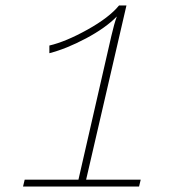

<svg xmlns="http://www.w3.org/2000/svg" viewBox="-20 -680 640 700"><path d="M64 0 70 -25H266L386 -549Q396 -593 406 -620Q365 -578 293.5 -540Q222 -502 160 -486V-514Q220 -528 299 -572Q378 -616 414 -660H441L294 -25H493L487 0Z"/></svg>

Font: Elaine Sans ExtraLight
Style: Italic
Weight: 275
Italic angle: -13°
Designer: Wei Huang
Foundry: Wei Huang
Version: Version 2.001;December 24, 2019;FontCreator 12.0.0.2547 64-b